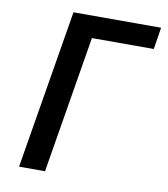

<svg xmlns="http://www.w3.org/2000/svg" viewBox="-82 -805 765 874"><g transform="rotate(10 300.0 -367.5)"><path d="M65 0 187 -735H592L576 -634H290L185 0Z"/></g></svg>

Font: Iosevka SS04 Extended Oblique
Style: Bold
Weight: 700
Width: 7
Italic angle: -9°
Monospace: yes
Designer: Belleve Invis
Foundry: Belleve Invis
Version: Version 19.0.0; ttfautohint (v1.8.4)